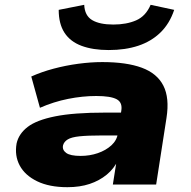

<svg xmlns="http://www.w3.org/2000/svg" viewBox="-20 -767 792 798"><path d="M260 11Q185 11 134.5 -13.5Q84 -38 62 -79Q40 -120 49 -171Q58 -211 95 -239.5Q132 -268 209.5 -283.5Q287 -299 417 -299H508L494 -204H403Q345 -204 311 -200.5Q277 -197 261.5 -187.5Q246 -178 242 -163Q238 -144 255 -131.5Q272 -119 315 -119Q353 -119 386.5 -130.5Q420 -142 443 -163Q466 -184 470 -213L484 -306Q490 -341 465 -354.5Q440 -368 380 -368Q323 -368 263 -356Q203 -344 146 -319L110 -449Q152 -468 202.5 -481.5Q253 -495 305.5 -502Q358 -509 405 -509Q506 -509 569.5 -485.5Q633 -462 659 -411Q685 -360 672 -277L629 0H449L465 -101L471 -102Q454 -66 423.5 -41Q393 -16 352.5 -2.5Q312 11 260 11ZM432 -559Q366 -559 319 -576.5Q272 -594 248 -631Q224 -668 224 -726L330 -747Q332 -702 363 -683.5Q394 -665 451 -665Q506 -665 546 -682.5Q586 -700 606 -747L704 -726Q685 -669 647 -632Q609 -595 555 -577Q501 -559 432 -559Z"/></svg>

Font: Nunito Sans 10pt Expanded Black
Style: Italic
Weight: 900
Width: 7
Italic angle: -9°
Designer: Vernon Adams
Foundry: Vernon Adams
Version: Version 3.101;gftools[0.9.27]